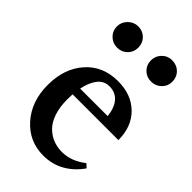

<svg xmlns="http://www.w3.org/2000/svg" viewBox="-219 -784 870 870"><g transform="rotate(45 216.0 -348.5)"><path d="M59.6 -639.2Q59.6 -667 80.1 -687.3Q100.6 -707.5 128.4 -707.5Q157.2 -707.5 176.8 -688Q196.3 -668.5 196.3 -639.2Q196.3 -610.4 176.8 -590.8Q157.2 -571.3 128.4 -571.3Q99.6 -571.3 79.6 -590.8Q59.6 -610.4 59.6 -639.2ZM345.2 -571.3Q316.4 -571.3 296.9 -590.8Q277.3 -610.4 277.3 -639.2Q277.3 -667.5 297.1 -687.5Q316.9 -707.5 345.2 -707.5Q375 -707.5 394.8 -688Q414.6 -668.5 414.6 -639.2Q414.6 -610.4 394.5 -590.8Q374.5 -571.3 345.2 -571.3ZM237.3 11.2Q146 11.2 85.7 -56.9Q25.4 -125 25.4 -229.5Q25.4 -335.4 84 -401.4Q142.6 -467.3 238.8 -467.3Q324.7 -467.3 376.7 -416.3Q428.7 -365.2 428.7 -279.3H135.3Q134.3 -256.8 134.3 -246.1Q134.3 -197.8 146.5 -161.1Q158.7 -124.5 180.2 -102.8Q201.7 -81.1 228.3 -70.6Q254.9 -60.1 286.1 -60.1Q345.2 -60.1 399.9 -103L417.5 -86.9Q385.7 -41 340.1 -14.9Q294.4 11.2 237.3 11.2ZM228.5 -423.3Q193.4 -423.3 171.9 -395.8Q150.4 -368.2 141.1 -321.8H317.4Q312 -371.6 288.8 -397.5Q265.6 -423.3 228.5 -423.3Z"/></g></svg>

Font: Elstob 6pt SemiBold
Style: Regular
Weight: 600
Designer: Peter S. Baker
Version: Version 1.015